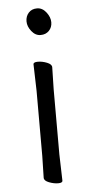

<svg xmlns="http://www.w3.org/2000/svg" viewBox="-52 -730 367 772"><g transform="rotate(-5 131.5 -344.0)"><path d="M127.5 -698Q149 -698 164.5 -678Q180 -658 180 -637.5Q180 -617 167 -603.5Q154 -590 133 -590Q112 -590 96.5 -609.5Q81 -629 81 -649.5Q81 -670 93.5 -684Q106 -698 127.5 -698ZM95 -17 97 -105V-368L94 -475Q94 -484 112 -484Q130 -484 149 -476.5Q168 -469 168 -457L166 -368V-105L169 1Q169 10 151.5 10Q134 10 114.5 2.5Q95 -5 95 -17Z"/></g></svg>

Font: Fusion Kai T
Style: Regular
Weight: 400
Designer: Fontworks Inc.
Version: Version 24.134;May 13, 2024